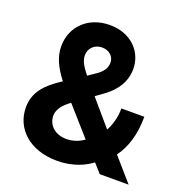

<svg xmlns="http://www.w3.org/2000/svg" viewBox="-133 -855 940 985"><g transform="rotate(20 337.0 -363.0)"><path d="M283.4 10.7C344.1 10.7 410.2 -5.3 463.1 -43.3C465.2 -45.1 467.7 -47.2 470.2 -48.7L513.5 0H671.2L561.8 -125.4C603 -179.7 627.8 -257.5 627.8 -354.8H502.5C502.5 -306.8 490.4 -264.2 470.9 -228L351.9 -366.8L394.2 -397.4C455.3 -441.4 490.8 -496.8 490.8 -565.3C490.8 -658.4 418.7 -736.9 301.8 -736.9C182.5 -736.9 103.3 -655.5 103.3 -550.1C103.3 -489.7 130.7 -439.3 166.5 -391.3L172.9 -383.2L169 -380.3C90.2 -329.2 40.1 -276.3 40.1 -193.2C40.1 -78.5 132.1 10.7 283.4 10.7ZM186.8 -201.7C186.8 -223.7 199.6 -254.3 236.5 -283L250.7 -294L384.9 -142C356.5 -121.8 323.5 -110.8 290.8 -110.8C227.6 -110.8 186.8 -149.9 186.8 -201.7ZM233 -547.6C233 -584.2 260.7 -614.7 302.9 -615.1C345.5 -615.4 369.7 -585.6 369.7 -556.8C369.7 -526.3 353 -501.1 316.8 -478L279.5 -452.4L274.5 -459.2C249.6 -490.1 233 -519.2 233 -547.6Z"/></g></svg>

Font: Margiela Sans
Style: Bold
Weight: 700
Designer: Stefan Endress, Andreas Faust
Version: Version 1.100;FEAKit 1.0